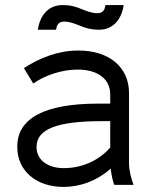

<svg xmlns="http://www.w3.org/2000/svg" viewBox="-20 -728 616 756"><path d="M302 -692C278 -702 258 -708 226 -708C173 -708 138 -671 129 -611H201C203 -630 211 -643 233 -643C255 -643 276 -634 294 -627C318 -617 338 -611 370 -611C423 -611 458 -648 467 -708H395C393 -689 385 -676 363 -676C341 -676 320 -685 302 -692ZM230 8C296 8 362 -16 416 -64C418 -41 424 -15 430 0H506C497 -22 488 -57 488 -85V-362C488 -463 410 -529 290 -529H288C211 -529 140 -502 74 -460L111 -399C158 -433 227 -454 284 -454H286C365 -454 414 -417 414 -356V-320H367C155 -320 48 -262 48 -151V-149C48 -56 122 8 230 8ZM231 -66C167 -66 124 -99 124 -148V-150C124 -219 203 -251 382 -251H414V-147C372 -99 307 -66 231 -66Z"/></svg>

Font: Fixel Display Regular
Style: Regular
Weight: 400
Designer: AlfaBravo + MacPaw
Foundry: Kyrylo Tkachov, Marchela Mozhyna, Serhii Makarenko, Maria Weinstein, Zakhar Kryvoshyya
Version: Version 1.211